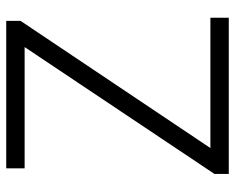

<svg xmlns="http://www.w3.org/2000/svg" viewBox="-89 -665 754 616"><g transform="rotate(-90 288.0 -357.0)"><path d="M38 -46 445 -655H56V-714H529V-668L121 -59H539V0H38Z"/></g></svg>

Font: OpenSansMMV
Style: Light
Weight: 300
Foundry: Ascender Corporation
Version: Version 4.001